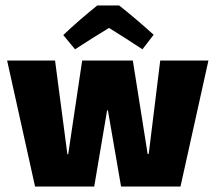

<svg xmlns="http://www.w3.org/2000/svg" viewBox="-20 -681 787 701"><path d="M415 -661H335C293 -627 252 -592 211 -553L254 -501C295 -528 337 -554 378 -579C419 -554 459 -528 500 -501L541 -554C499 -592 457 -628 415 -661ZM371 -278H374L422 0H639L741 -460H565L523 -119H519L465 -460H280L229 -118H226L181 -460H6L108 0H324Z"/></svg>

Font: FilmFarsi_V5 Display
Style: Regular
Weight: 400
Designer: Borna Izadpanah
Foundry: Borna Izadpanah
Version: Version 1.000;PS 001.000;hotconv 1.0.88;makeotf.lib2.5.64775